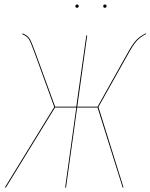

<svg xmlns="http://www.w3.org/2000/svg" viewBox="-20 -839 673 859"><path d="M324.2 -804.2Q317.4 -804.2 317.4 -811.5Q317.4 -818.8 324.7 -818.8Q332 -818.8 332 -812Q332 -804.2 324.2 -804.2ZM456.5 -812Q456.5 -804.2 449.2 -804.2Q441.9 -804.2 441.9 -811.5Q441.9 -818.8 449.2 -818.8Q456.5 -818.8 456.5 -812ZM632.8 -689.9 633.3 -686.5Q610.4 -674.8 595 -659.4Q579.6 -644 558.6 -606.9L420.4 -360.4L532.7 0H528.8L416.5 -357.9H325.2L275.4 0H271.5L321.3 -357.9H226.1L6.3 0H1.5L222.7 -360.4L133.3 -606.4Q116.7 -652.3 108.4 -664.8Q100.1 -677.2 79.1 -686.5L81.1 -689.9Q102.5 -680.7 111.3 -667.7Q120.1 -654.8 136.7 -608.4L226.6 -361.8H321.3L366.2 -680.2H370.1L325.7 -361.8H416.5L555.2 -609.4Q576.2 -646.5 592.3 -662.4Q608.4 -678.2 632.8 -689.9Z"/></svg>

Font: Fira Sans Compressed Four
Style: Italic
Weight: 100
Width: 3
Italic angle: -8°
Designer: Carrois Corporate & Edenspiekermann AG
Foundry: Carrois Corporate GbR & Edenspiekermann AG
Version: Version 4.203;PS 004.203;hotconv 1.0.88;makeotf.lib2.5.64775